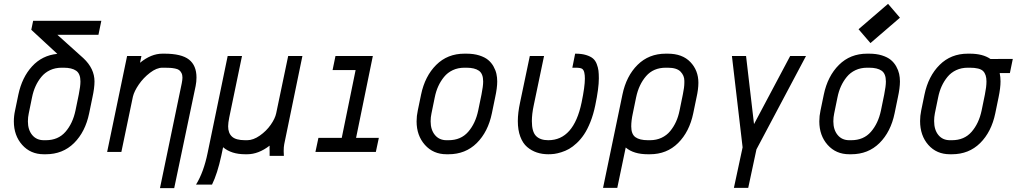

<svg xmlns="http://www.w3.org/2000/svg" viewBox="-20 -792 5300 1001"><path d="M125.5 -159.2Q125.5 -115.2 147.9 -88.1Q170.4 -61 208.5 -61H218.8Q283.2 -61 321.3 -104.7Q359.4 -148.4 373.5 -215.8L390.6 -298.8Q399.4 -342.8 399.4 -367.2Q399.4 -407.7 377 -423.3Q354.5 -439 312 -439H301.8Q268.1 -439 241 -426.3Q213.9 -413.6 195.6 -391.1Q177.2 -368.7 165.3 -342.3Q153.3 -315.9 147 -284.2L129.9 -200.7Q125.5 -181.2 125.5 -159.2ZM208.5 12.2Q139.2 12.2 95.7 -36.6Q52.2 -85.4 52.2 -159.2Q52.2 -187.5 58.6 -216.3L75.7 -298.8Q94.7 -388.7 147.2 -446Q199.7 -503.4 278.8 -511.2L143.1 -636.7L152.8 -683.6H508.3L493.2 -610.4H279.3L414.6 -488.8Q472.7 -434.6 472.7 -367.2Q472.7 -333.5 461.9 -284.2L444.8 -201.2Q424.8 -104.5 366 -46.1Q307.1 12.2 218.8 12.2Z M836.9 -512.2Q926.3 -512.2 965.3 -481.4Q1004.4 -450.7 1004.4 -387.7Q1004.4 -366.2 1000 -343.8L888.2 189H814L927.7 -358.4Q931.2 -376.5 931.2 -387.7Q931.2 -401.9 926 -411.6Q920.9 -421.4 913.6 -426.8Q906.2 -432.1 892.6 -434.8Q878.9 -437.5 867.2 -438.2Q855.5 -439 836.9 -439H826.7Q796.4 -439 762 -412.6Q727.5 -386.2 703.6 -351.3Q679.7 -316.4 672.9 -288.1L612.8 0H538.6L642.6 -500H717.3L710 -464.8Q768.1 -512.2 826.7 -512.2Z M1385.7 -32.7Q1327.6 12.2 1268.6 12.2H1258.3Q1186 12.2 1143.1 -24.4L1133.8 19.5Q1113.3 113.8 1085.4 170.4H1002Q1042 105.5 1062.5 4.9L1167 -500H1241.7L1175.3 -180.2Q1169.4 -150.9 1169.4 -133.3Q1169.4 -98.1 1189.7 -79.6Q1210 -61 1258.3 -61H1268.6Q1300.3 -61 1334.5 -85Q1368.7 -108.9 1391.4 -141.4Q1414.1 -173.8 1419.9 -201.2L1482.4 -500H1556.6L1461.9 -40.5Q1459 -26.4 1459 -3.9Q1459 10.7 1460 20.5H1385.7V-3.9Q1385.7 -5.9 1385.5 -11.2Q1385.3 -16.6 1385.3 -22Q1385.3 -27.3 1385.7 -32.7Z M1939.5 0H1624.5L1640.1 -73.2H1761.7L1834 -426.8H1713.9L1729 -500H1923.8L1836.4 -73.2H1955.1Z M2308.1 12.2Q2238.8 12.2 2195.3 -36.6Q2151.9 -85.4 2151.9 -159.2Q2151.9 -187.5 2158.2 -216.3L2175.3 -298.8Q2195.3 -395 2254.2 -453.6Q2313 -512.2 2401.4 -512.2H2411.6Q2449.2 -512.2 2478.3 -503.2Q2507.3 -494.1 2524.7 -479.7Q2542 -465.3 2553 -445.6Q2564 -425.8 2568.1 -407Q2572.3 -388.2 2572.3 -367.2Q2572.3 -333.5 2561.5 -284.2L2544.4 -201.2Q2524.4 -104.5 2465.6 -46.1Q2406.7 12.2 2318.4 12.2ZM2499 -367.2Q2499 -407.7 2476.8 -423.3Q2454.6 -439 2411.6 -439H2401.4Q2367.7 -439 2340.6 -426.3Q2313.5 -413.6 2295.2 -391.1Q2276.9 -368.7 2264.9 -342.3Q2252.9 -315.9 2246.6 -284.2L2229.5 -200.7Q2225.1 -181.2 2225.1 -159.2Q2225.1 -115.2 2247.6 -88.1Q2270 -61 2308.1 -61H2318.4Q2382.8 -61 2420.9 -104.7Q2459 -148.4 2473.1 -215.8L2490.2 -298.8Q2499 -342.8 2499 -367.2Z M2980.5 -512.2Q3012.7 -512.2 3035.6 -505.1Q3058.6 -498 3071.3 -487.3Q3084 -476.6 3091.1 -458.3Q3098.1 -439.9 3100.1 -423.6Q3102.1 -407.2 3102.1 -383.3Q3102.1 -332 3083.5 -243.2Q3073.7 -195.3 3058.1 -156.2Q3042.5 -117.2 3025.1 -91.3Q3007.8 -65.4 2986.8 -45.9Q2965.8 -26.4 2946.8 -15.6Q2927.7 -4.9 2906.5 1.7Q2885.3 8.3 2869.9 10.3Q2854.5 12.2 2838.4 12.2Q2806.2 12.2 2778.6 2.9Q2751 -6.3 2728.3 -25.6Q2705.6 -44.9 2692.6 -79.6Q2679.7 -114.3 2679.7 -160.6Q2679.7 -203.6 2691.4 -257.8L2742.2 -500H2816.4L2762.7 -243.2Q2752.9 -197.3 2752.9 -160.6Q2752.9 -105 2774.7 -83Q2796.4 -61 2838.4 -61Q2971.2 -61 3012.2 -257.8Q3029.3 -340.3 3029.3 -382.3Q3029.3 -400.4 3026.4 -413.1Q3023.4 -427.2 3015.1 -433.1Q3006.8 -439 2980.5 -439H2963.9L2978.5 -512.2Z M3461.4 -512.2Q3537.6 -512.2 3579.3 -468.5Q3621.1 -424.8 3621.1 -360.4Q3621.1 -327.1 3611.3 -283.7L3594.2 -201.2Q3574.2 -105 3515.4 -46.4Q3456.5 12.2 3368.2 12.2H3357.9Q3283.2 12.2 3242.2 -22.9L3198.2 187.5H3124L3225.1 -298.8Q3245.1 -395.5 3304 -453.9Q3362.8 -512.2 3451.2 -512.2ZM3271 -132.8Q3271 -92.3 3293 -76.7Q3314.9 -61 3357.9 -61H3368.2Q3401.9 -61 3429 -73.7Q3456.1 -86.4 3474.4 -108.9Q3492.7 -131.3 3504.6 -157.7Q3516.6 -184.1 3522.9 -215.8L3540 -299.3Q3547.9 -336.9 3547.9 -360.4V-371.1Q3547.9 -397.9 3528.1 -418.5Q3508.3 -439 3461.4 -439H3451.2Q3386.7 -439 3348.6 -395.3Q3310.5 -351.6 3296.4 -284.2L3279.3 -201.2Q3271 -163.6 3271 -132.8Z M3806.2 187.5 3851.6 -23.9 3795.9 -500H3869.6L3911.1 -145L4099.6 -500H4182.1L3923.8 -13.2L3880.9 187.5Z M4518.1 -567.4 4456.1 -639.6 4609.9 -772 4671.9 -699.7ZM4407.7 12.2Q4338.4 12.2 4294.9 -36.6Q4251.5 -85.4 4251.5 -159.2Q4251.5 -187.5 4257.8 -216.3L4274.9 -298.8Q4294.9 -395 4353.8 -453.6Q4412.6 -512.2 4501 -512.2H4511.2Q4548.8 -512.2 4577.9 -503.2Q4606.9 -494.1 4624.3 -479.7Q4641.6 -465.3 4652.6 -445.6Q4663.6 -425.8 4667.7 -407Q4671.9 -388.2 4671.9 -367.2Q4671.9 -333.5 4661.1 -284.2L4644 -201.2Q4624 -104.5 4565.2 -46.1Q4506.3 12.2 4418 12.2ZM4598.6 -367.2Q4598.6 -407.7 4576.4 -423.3Q4554.2 -439 4511.2 -439H4501Q4467.3 -439 4440.2 -426.3Q4413.1 -413.6 4394.8 -391.1Q4376.5 -368.7 4364.5 -342.3Q4352.5 -315.9 4346.2 -284.2L4329.1 -200.7Q4324.7 -181.2 4324.7 -159.2Q4324.7 -115.2 4347.2 -88.1Q4369.6 -61 4407.7 -61H4418Q4482.4 -61 4520.5 -104.7Q4558.6 -148.4 4572.8 -215.8L4589.8 -298.8Q4598.6 -342.8 4598.6 -367.2Z M5025.9 -512.2H5036.1Q5104 -512.2 5144 -484.4L5260.3 -484.9L5245.1 -411.1H5191.9Q5196.3 -391.1 5196.3 -367.7Q5196.3 -333.5 5186 -284.2L5168.9 -201.2Q5148.9 -104.5 5090.1 -46.1Q5031.2 12.2 4942.9 12.2H4932.6Q4862.8 12.2 4819.8 -36.6Q4776.9 -85.4 4776.9 -161.1Q4776.9 -188 4782.7 -215.8L4799.8 -298.8Q4819.8 -395 4878.7 -453.6Q4937.5 -512.2 5025.9 -512.2ZM4871.1 -284.2 4854 -201.2Q4850.1 -182.1 4850.1 -161.1Q4850.1 -115.2 4872.3 -88.1Q4894.5 -61 4932.6 -61H4942.9Q5007.3 -61 5045.4 -104.7Q5083.5 -148.4 5097.7 -215.8L5114.7 -298.8Q5123 -338.9 5123 -367.7Q5123 -403.8 5105.5 -421.4Q5087.9 -439 5036.1 -439H5025.9Q4992.2 -439 4965.1 -426.3Q4938 -413.6 4919.7 -391.1Q4901.4 -368.7 4889.4 -342.3Q4877.4 -315.9 4871.1 -284.2Z"/></svg>

Font: Anka/Coder Condensed
Style: Italic
Weight: 400
Width: 4
Italic angle: -12°
Monospace: yes
Version: Version 001.100